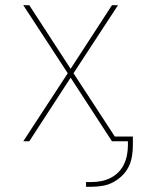

<svg xmlns="http://www.w3.org/2000/svg" viewBox="-20 -540 540 734"><path d="M309 174V156H329Q348 156 366.5 152.5Q385 149 402 140.5Q419 132 432.5 118.5Q446 105 454 88Q462 71 465.5 52.5Q469 34 469 15V0H408L250 -243L92 0H69L239 -260L69 -520H92L250 -277L408 -520H431L261 -260L419 -18H488V15Q488 36 484.5 57.5Q481 79 471.5 98Q462 117 446.5 132Q431 147 412 157Q393 167 371.5 170.5Q350 174 329 174Z"/></svg>

Font: Iosevka SS04 Thin
Style: Regular
Weight: 100
Monospace: yes
Designer: Belleve Invis
Foundry: Belleve Invis
Version: Version 19.0.0; ttfautohint (v1.8.4)